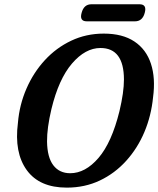

<svg xmlns="http://www.w3.org/2000/svg" viewBox="-20 -868 742 900"><path d="M466.5 -710.5Q554.5 -710.5 610 -673.5Q665.5 -636.5 687.5 -569.2Q709.5 -502 697.5 -412Q689 -325.5 656.8 -249Q624.5 -172.5 571.2 -113.8Q518 -55 447.8 -21.8Q377.5 11.5 293 11.5Q165 11.5 105.5 -70.5Q46 -152.5 64 -292Q71 -376.5 103.8 -452Q136.5 -527.5 190 -585.8Q243.5 -644 313.8 -677.2Q384 -710.5 466.5 -710.5ZM309 -56Q380 -56 441.8 -127.8Q503.5 -199.5 540 -347Q550.5 -391.5 555.8 -428.5Q561 -465.5 561 -496Q560.5 -643 451 -643Q380 -643 317.5 -570.2Q255 -497.5 221 -356.5Q200 -267.5 200.5 -205Q201.5 -130.5 230 -93.2Q258.5 -56 309 -56ZM362.5 -807.5Q373 -848 408.5 -848H634Q669.5 -848 658.5 -808Q648 -768 612.5 -768H387Q351.5 -768 362.5 -807.5Z"/></svg>

Font: Fraunces 144pt S100 SemiBold
Style: Italic
Weight: 600
Italic angle: -16°
Version: Version 1.000; ttfautohint (v1.8.3)